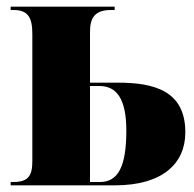

<svg xmlns="http://www.w3.org/2000/svg" viewBox="-20 -556 583 576"><path d="M12 0H325C467 0 536 -65 536 -159C536 -284 442 -308 334 -308H250V-461C250 -503 265 -526 313 -526H324V-536H12V-526H20C64 -526 77 -504 77 -454V-73C77 -30 66 -10 20 -10H12ZM280 -10H250V-298H278C329 -298 359 -261 359 -164C359 -54 333 -10 280 -10Z"/></svg>

Font: Noto Serif Display Condensed Black
Style: Regular
Weight: 900
Width: 3
Designer: Monotype Design Team
Foundry: Monotype Imaging Inc.
Version: Version 2.009